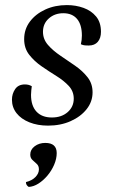

<svg xmlns="http://www.w3.org/2000/svg" viewBox="-20 -482 449 755"><path d="M169 12Q128 12 95.5 -1Q63 -14 45 -37Q27 -60 27 -90Q27 -113 39.5 -131.5Q52 -150 78 -150Q85 -150 91.5 -148.5Q98 -147 105 -143Q104 -135 103 -126.5Q102 -118 102 -109Q102 -66 123.5 -43Q145 -20 184 -20Q222 -20 246 -41Q270 -62 270 -94Q270 -123 250.5 -144Q231 -165 202 -183Q173 -201 144 -221Q115 -241 95 -266.5Q75 -292 75 -328Q75 -367 97.5 -397Q120 -427 158 -444.5Q196 -462 243 -462Q278 -462 308.5 -451Q339 -440 358 -417Q377 -394 377 -357Q377 -332 364.5 -317.5Q352 -303 329 -303Q322 -303 314.5 -303.5Q307 -304 298 -308Q300 -316 301 -325Q302 -334 302 -342Q302 -385 283 -407.5Q264 -430 229 -430Q195 -430 172 -409.5Q149 -389 149 -357Q149 -328 168.5 -305.5Q188 -283 217 -263.5Q246 -244 275.5 -223.5Q305 -203 324.5 -178Q344 -153 344 -119Q344 -82 320.5 -52.5Q297 -23 257.5 -5.5Q218 12 169 12ZM93 253Q88 250 85 245.5Q82 241 82 234Q106 228 119.5 214Q133 200 133 184Q133 170 124.5 162.5Q116 155 107.5 147Q99 139 99 126Q99 106 116.5 93Q134 80 158 80Q203 80 203 120Q203 142 193 165.5Q183 189 166.5 208.5Q150 228 131 240Q112 252 93 253Z"/></svg>

Font: Petrona
Style: Italic
Weight: 400
Italic angle: -9°
Designer: Ringo R. Seeber
Foundry: Ringo R. Seeber
Version: Version 2.001; ttfautohint (v1.8.3)